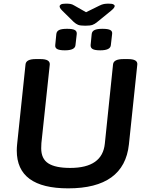

<svg xmlns="http://www.w3.org/2000/svg" viewBox="-20 -1026 806 1053"><path d="M354 7Q72 7 72 -200Q72 -209 72.5 -218Q73 -227 74 -236L120 -673Q123 -702 176 -702H202Q255 -702 253 -672L207 -241Q206 -229 206 -213Q206 -155 245 -130Q284 -105 365 -105Q542 -105 555 -239L600 -673Q603 -702 657 -702H682Q736 -702 733 -672L687 -234Q661 7 354 7ZM530 -750Q500 -750 488 -757Q476 -764 477 -779L483 -840Q485 -855 499 -861.5Q513 -868 542 -868Q572 -868 584.5 -861.5Q597 -855 595 -840L588 -779Q586 -750 530 -750ZM336 -750Q306 -750 293.5 -757Q281 -764 283 -779L289 -840Q291 -855 304.5 -861.5Q318 -868 348 -868Q378 -868 390 -861.5Q402 -855 401 -840L394 -779Q392 -750 336 -750ZM575 -1006Q595 -1006 602 -1002Q609 -998 609 -993Q609 -989 605 -983Q601 -977 589 -967L514 -906Q500 -894 487 -889.5Q474 -885 447 -885Q420 -885 408 -890Q396 -895 384 -906L322 -967Q312 -977 309.5 -982.5Q307 -988 307 -991Q307 -997 314 -1001.5Q321 -1006 342 -1006Q355 -1006 365.5 -1004.5Q376 -1003 387 -996L452 -959L525 -995Q539 -1002 550 -1004Q561 -1006 575 -1006Z"/></svg>

Font: Asap Semi Expanded Semi Expanded SemiBold
Style: Italic
Weight: 600
Width: 6
Italic angle: -6°
Designer: Pablo Cosgaya
Foundry: Omnibus-Type
Version: Version 3.001; ttfautohint (v1.8.4.7-5d5b)